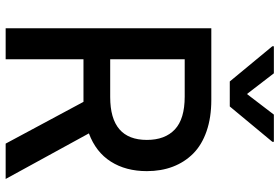

<svg xmlns="http://www.w3.org/2000/svg" viewBox="-175 -814 989 679"><g transform="rotate(90 319.5 -474.5)"><path d="M356.5 -792.6H268.1L143.5 -943.2V-948.5H239.3L312.5 -853.3L385.3 -948.5H481.5V-943.2ZM612.9 0H487.9L340.2 -275.2H333.1H189.6V0H79.9V-727.3H333.5Q395.6 -727.3 443.9 -710.6Q492.2 -693.9 522.9 -663.4Q553.6 -632.8 569.4 -591.4Q585.2 -550.1 585.2 -499.3Q585.2 -425.1 551.5 -372Q517.8 -318.9 451.7 -294.4ZM189.6 -633.2V-369.7H323.2Q474.8 -369.7 474.8 -499.3Q474.8 -563.6 437.7 -598.4Q400.6 -633.2 321.7 -633.2Z"/></g></svg>

Font: TID UI Medium
Style: Regular
Weight: 500
Designer: The TID Project Authors
Foundry: Bakken & Bæck
Version: Version 1.001;hotconv 1.0.109;makeotfexe 2.5.65596